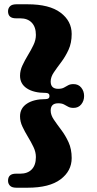

<svg xmlns="http://www.w3.org/2000/svg" viewBox="-20 -755 454 896"><path d="M211 -307Q211 -321.5 193 -321.5Q137.5 -321.5 105.5 -342.5Q73.5 -363.5 73.5 -401.5Q73.5 -426 84.8 -450Q96 -474 110.5 -497.8Q125 -521.5 136.2 -545Q147.5 -568.5 147.5 -592Q147.5 -629 128.2 -649.2Q109 -669.5 74 -669.5H54.5Q17.5 -669.5 17.5 -702.5Q17.5 -716 26.5 -725.5Q35.5 -735 56.5 -735H109Q210.5 -735 262.5 -696Q314.5 -657 314.5 -596.5Q314.5 -554.5 299.8 -522.5Q285 -490.5 265.5 -464.8Q246 -439 231.2 -417.2Q216.5 -395.5 216.5 -374.5Q216.5 -340.5 251.5 -340.5Q268 -340.5 278.2 -346Q288.5 -351.5 298 -357Q307.5 -362.5 323 -362.5Q346 -362.5 359.2 -346Q372.5 -329.5 372.5 -307Q372.5 -284.5 359.2 -268Q346 -251.5 323 -251.5Q307.5 -251.5 298 -257Q288.5 -262.5 278.2 -267.8Q268 -273 251.5 -273Q216.5 -273 216.5 -239Q216.5 -218.5 231.2 -196.8Q246 -175 265.5 -149.2Q285 -123.5 299.8 -91.5Q314.5 -59.5 314.5 -17.5Q314.5 43 262.5 82Q210.5 121 109 121H56.5Q35.5 121 26.5 111.5Q17.5 102 17.5 88.5Q17.5 55.5 54.5 55.5H74Q109 55.5 128.2 35.5Q147.5 15.5 147.5 -22Q147.5 -45.5 136.2 -69Q125 -92.5 110.5 -116.2Q96 -140 84.8 -163.8Q73.5 -187.5 73.5 -212Q73.5 -250 105.5 -271.2Q137.5 -292.5 193 -292.5Q211 -292.5 211 -307Z"/></svg>

Font: Fraunces 72pt S050 Black
Style: Regular
Weight: 900
Version: Version 1.000; ttfautohint (v1.8.3)